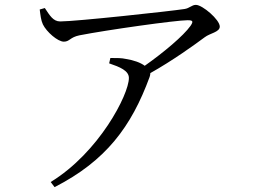

<svg xmlns="http://www.w3.org/2000/svg" viewBox="-20 -727 1040 788"><path d="M428 -467C472 -452 509 -437 509 -407C509 -339 386 -101 188 20L204 41C415 -67 519 -207 594 -411C596 -417 597 -422 597 -427C688 -478 777 -542 820 -574C842 -591 882 -595 882 -618C882 -646 811 -707 784 -707C767 -707 758 -693 737 -690C679 -681 291 -639 227 -639C198 -639 184 -664 164 -694L143 -688C146 -665 148 -644 156 -627C171 -596 217 -556 242 -556C266 -556 267 -574 306 -582C418 -604 702 -644 750 -644C771 -644 775 -640 762 -621C733 -580 652 -512 574 -457C557 -470 529 -480 497 -485C479 -489 462 -489 433 -489Z"/></svg>

Font: Noto Serif CJK TC
Style: Regular
Weight: 400
Designer: Ryoko NISHIZUKA 西塚涼子 (kana & ideographs); Frank Grießhammer (Latin, Greek & Cyrillic); Wenlong ZHANG 张文龙 (bopomofo); San
Foundry: Adobe
Version: Version 2.001;hotconv 1.1.0;makeotfexe 2.6.0